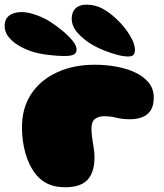

<svg xmlns="http://www.w3.org/2000/svg" viewBox="-56 -782 706 826"><path d="M225 23.5Q194 23.5 170.2 16.5Q146.5 9.5 128.8 -3.2Q111 -16 97 -33.5Q82.5 -52 71.5 -74.8Q60.5 -97.5 53.2 -123.2Q46 -149 42.2 -177Q38.5 -205 38.5 -233.5Q38.5 -318.5 79 -378.8Q119.5 -439 190.2 -471.2Q261 -503.5 351.5 -503.5Q398 -503.5 443.2 -495.5Q488.5 -487.5 525 -470.5Q561.5 -453.5 583.5 -426.8Q605.5 -400 605.5 -362.5Q605.5 -325.5 590.8 -305Q576 -284.5 552.8 -276.8Q529.5 -269 504.5 -269Q470 -269 445 -275.5Q420 -282 391 -282Q369.5 -282 353.5 -270.8Q337.5 -259.5 337.5 -229Q337.5 -216 338.8 -203.2Q340 -190.5 342 -178.2Q344 -166 346 -153.5Q348 -141 349.2 -129Q350.5 -117 350.5 -104.5Q350.5 -41 320.8 -8.8Q291 23.5 225 23.5ZM220 -541Q191 -541 150 -546Q109 -551 78 -561.5Q48 -571.5 22 -587.5Q-4 -603.5 -20 -624.2Q-36 -645 -36 -670Q-36 -700 -16.2 -715Q3.5 -730 36.5 -730Q56 -730 77.8 -724.2Q99.5 -718.5 120.8 -709.2Q142 -700 159 -689Q185 -672.5 211.2 -651Q237.5 -629.5 255.5 -607.8Q273.5 -586 273.5 -568Q273.5 -555 262.5 -548Q251.5 -541 220 -541ZM495 -539Q475.5 -539 448.2 -546.2Q421 -553.5 393.2 -564.5Q365.5 -575.5 345 -587Q307 -608.5 279.8 -638.5Q252.5 -668.5 252.5 -702Q252.5 -730 269 -746Q285.5 -762 315.5 -762Q355.5 -762 388.5 -743Q421.5 -724 449 -696.5Q479.5 -667.5 502 -631Q524.5 -594.5 524.5 -567.5Q524.5 -554 518.5 -546.5Q512.5 -539 495 -539Z"/></svg>

Font: Gluten Black
Style: Regular
Weight: 900
Designer: Tyler Finck
Foundry: Etcetera Type Company
Version: Version 1.300